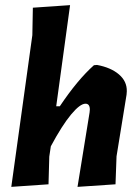

<svg xmlns="http://www.w3.org/2000/svg" viewBox="-20 -724 539 748"><path d="M358 -471Q412 -461 443.5 -434Q475 -407 474 -368L473 -355L434 -115L430 -6L282 4L329 -286L330 -297Q330 -320 313 -320Q292 -320 257 -278Q222 -236 178 -154L172 -114L169 -6L24 4L106 -587L108 -694L253 -704L199 -310H213Q282 -413 346 -470Z"/></svg>

Font: Alegreya Sans SC ExtraBold
Style: Italic
Weight: 800
Italic angle: -7°
Designer: Juan Pablo del Peral
Foundry: Huerta Tipografica
Version: Version 2.007